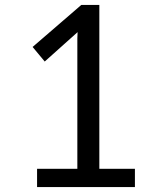

<svg xmlns="http://www.w3.org/2000/svg" viewBox="-20 -757 636 777"><path d="M526 -74V0H130V-74H293V-576Q293 -587 293 -601.5Q293 -616 294 -627L161 -508L112 -567L309 -737H382V-74Z"/></svg>

Font: SpoqaHanSans-Regular
Style: Regular
Weight: 400
Designer: [Spoqa Han Sans] Dong-huui Kim \uAE40 \uB3D9 \uD718  Younghwa Kang \uAC15 \uC601 \uD654  [Noto Sans] Ryoko NISHIZUKA \u8
Foundry: Spoqa (http://www.spoqa-han-sans.com)
Version: Version 2.000